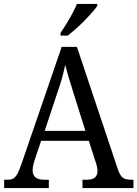

<svg xmlns="http://www.w3.org/2000/svg" viewBox="-20 -951 695 971"><path d="M1 0V-42H18Q36 -42 47 -48Q58 -54 67.5 -71Q77 -88 88 -120L292 -714H369L577 -92Q584 -72 592.5 -61Q601 -50 613.5 -46Q626 -42 644 -42H655V0H397V-42H418Q446 -42 459.5 -53Q473 -64 473 -86Q473 -93 472 -100Q471 -107 469 -115Q467 -123 464 -131L429 -239H188L154 -138Q152 -130 149.5 -121Q147 -112 146 -104Q145 -96 145 -89Q145 -66 159.5 -54Q174 -42 205 -42H227V0ZM206 -289H412L355 -470Q346 -500 337.5 -526.5Q329 -553 322 -577Q315 -601 310 -623Q305 -601 299.5 -578.5Q294 -556 286.5 -532Q279 -508 269 -479ZM286 -784Q301 -806 316.5 -831.5Q332 -857 346 -883Q360 -909 369 -931H472V-921Q463 -908 446 -888.5Q429 -869 407.5 -847Q386 -825 364 -805.5Q342 -786 323 -771H286Z"/></svg>

Font: Noto Serif Khmer SemiCondensed
Style: Regular
Weight: 400
Width: 4
Designer: Danh Hong and the Monotype Design Team
Foundry: Monotype Imaging Inc.
Version: Version 2.004